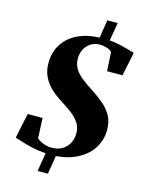

<svg xmlns="http://www.w3.org/2000/svg" viewBox="-142 -951 894 1165"><g transform="rotate(15 304.5 -369.0)"><path d="M211.5 127 230.5 11Q180.5 7.5 140.2 -2Q100 -11.5 72 -21Q44 -30.5 31 -34L64 -191H157.5L163 -64.5Q182.5 -48.5 206.5 -39.8Q230.5 -31 256.5 -31Q296.5 -31 323.8 -47.8Q351 -64.5 365.2 -92.2Q379.5 -120 379.5 -153.5Q379.5 -177.5 371.8 -197.5Q364 -217.5 348.8 -235.8Q333.5 -254 309.8 -272Q286 -290 254 -310Q229 -326 203 -345Q177 -364 155 -389.2Q133 -414.5 119.2 -447.2Q105.5 -480 105.5 -522.5Q105.5 -591.5 138.2 -642.2Q171 -693 229.5 -721.2Q288 -749.5 365.5 -751.5L383.5 -865H448.5L429.5 -751Q463 -748.5 495 -741.2Q527 -734 552 -726.8Q577 -719.5 590 -716L558.5 -566.5H462L455 -685Q445 -697 423 -704Q401 -711 378.5 -711Q355 -711 335.2 -702.2Q315.5 -693.5 301 -678Q286.5 -662.5 278.5 -641.5Q270.5 -620.5 270.5 -596.5Q270.5 -563.5 284.8 -536.8Q299 -510 329.5 -484.5Q360 -459 408 -429Q446.5 -404 479.8 -375.8Q513 -347.5 533.8 -310.8Q554.5 -274 554.5 -222.5Q554.5 -161 524 -110.5Q493.5 -60 435.5 -27.8Q377.5 4.5 295 11.5L276 127Z"/></g></svg>

Font: Merriweather 96pt Black
Style: Italic
Weight: 900
Italic angle: -7.8°
Version: Version 2.101